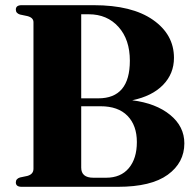

<svg xmlns="http://www.w3.org/2000/svg" viewBox="-20 -720 753 740"><path d="M690.5 -167.5Q690.5 -93 626.5 -46.5Q562.5 0 434.5 0H63.5Q41 0 41 -17Q41 -31 57 -36L85.5 -42Q109 -48.5 109 -69.5V-634.5Q109 -652 85.5 -658L57 -664Q41 -669 41 -683Q41 -700 63.5 -700H341.5Q488.5 -700 569.5 -643.5Q650.5 -587 650.5 -497Q650.5 -436 608.5 -392.8Q566.5 -349.5 489.5 -333.5Q581 -322 635.8 -277.2Q690.5 -232.5 690.5 -167.5ZM322 -665H293V-341H359Q480.5 -341 480.5 -486Q480.5 -567.5 436.8 -616.2Q393 -665 322 -665ZM367.5 -310.5H293V-74Q293 -35 340 -35H389Q445.5 -35 476.5 -72Q507.5 -109 507.5 -172.5Q507.5 -236.5 471.5 -273.5Q435.5 -310.5 367.5 -310.5Z"/></svg>

Font: Fraunces 72pt S000
Style: Bold
Weight: 700
Version: Version 1.000; ttfautohint (v1.8.3)